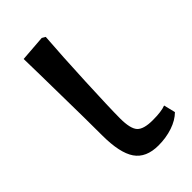

<svg xmlns="http://www.w3.org/2000/svg" viewBox="-172 -569 639 639"><g transform="rotate(-45 147.5 -250.0)"><path d="M178 14Q120 14 94.5 -23Q69 -60 69 -143Q69 -178 68.5 -228Q68 -278 67 -332Q66 -386 65.5 -432.5Q65 -479 64 -507L156 -514L168 -507Q165 -469 162 -416Q159 -363 156.5 -308Q154 -253 152.5 -208Q151 -163 151 -140Q151 -92 166 -75.5Q181 -59 224 -59Q265 -59 285 -67L295 -26Q276 -7 245 3.5Q214 14 178 14Z"/></g></svg>

Font: Literata 12pt
Style: Regular
Weight: 400
Designer: Latin by Veronika Burian and Jose Scaglione. Greek by Irene Vlachou. Cyrillic by Vera Evstafieva.
Foundry: TypeTogether
Version: Version 3.002